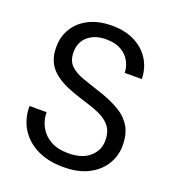

<svg xmlns="http://www.w3.org/2000/svg" viewBox="-132 -815 842 929"><g transform="rotate(20 289.0 -350.0)"><path d="M297 12Q220 12 163 -16Q106 -44 75 -94Q44 -144 44 -210H132Q132 -169 151 -134.5Q170 -100 206.5 -79.5Q243 -59 297 -59Q368 -59 407 -93Q446 -127 446 -178Q446 -220 428 -245.5Q410 -271 379.5 -287Q349 -303 309.5 -315Q270 -327 227 -342Q146 -370 107 -411.5Q68 -453 68 -520Q67 -576 94 -619.5Q121 -663 170.5 -687.5Q220 -712 288 -712Q355 -712 404.5 -687Q454 -662 481.5 -618Q509 -574 510 -518H422Q422 -547 407 -575.5Q392 -604 361.5 -622Q331 -640 285 -640Q228 -641 191.5 -611Q155 -581 155 -528Q155 -483 180.5 -459Q206 -435 252 -419.5Q298 -404 358 -384Q408 -366 448 -342Q488 -318 510.5 -280Q533 -242 533 -183Q533 -133 507 -88.5Q481 -44 428.5 -16Q376 12 297 12Z"/></g></svg>

Font: DeepMind Sans
Style: Regular
Weight: 400
Designer: Jonny Pinhorn / Modifications: Colophon Foundry
Foundry: Colophon Foundry
Version: Version 1.002; ttfautohint (v1.8.2)